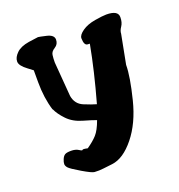

<svg xmlns="http://www.w3.org/2000/svg" viewBox="-114 -520 745 800"><g transform="rotate(-20 258.5 -119.5)"><path d="M95.2 -120.1Q77.6 -177.7 77.6 -246.6V-299.8L55.7 -316.4Q25.9 -338.4 24.9 -356V-358.4Q24.9 -376 43.2 -394Q61.5 -412.1 99.1 -418Q136.7 -423.8 141.1 -423.8Q145.5 -423.8 177 -416.5Q208.5 -409.2 208.5 -388.7Q208.5 -368.2 191.7 -357.9Q174.8 -347.7 172.9 -333.3Q170.9 -318.8 170.9 -300.3L183.1 -147.5Q189.5 -109.9 222.9 -96.2Q256.3 -82.5 276.4 -77.1Q314 -210.9 335 -324.2L325.7 -324.7Q310.1 -325.2 309.6 -356.4Q309.6 -356.9 309.6 -357.4Q309.6 -371.6 332 -387.5Q354.5 -403.3 389.6 -409.2Q424.8 -415 440.4 -415Q492.2 -415 492.2 -385.3V-384.8V-383.8Q492.2 -361.3 481.9 -346.2Q471.7 -331.1 471.7 -318.8L446.8 -189.5Q446.8 -138.7 422.4 -41Q398.9 52.7 350.3 112.8Q301.8 172.9 251 179.2Q200.2 185.5 190.9 185.5Q181.6 185.5 170.7 185.1Q159.7 184.6 119.1 160.6Q78.6 136.7 70.8 127.9Q63 119.1 63 110.8Q63 102.5 68.1 90.3Q73.2 78.1 81.1 73.2Q88.9 68.4 108.6 68.4Q128.4 68.4 141.1 76.7Q153.8 85 155 81.3Q156.2 77.6 177.7 82.5Q206.1 63 222.9 44.4Q239.7 25.9 254.4 -14.6Q237.8 -21 197 -32.7Q156.2 -44.4 131.3 -70.6Q106.4 -96.7 96.2 -120.1Z"/></g></svg>

Font: Drukaatie burti
Style: Bold
Weight: 700
Version: Version 0.14